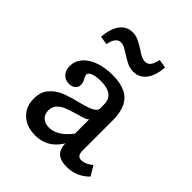

<svg xmlns="http://www.w3.org/2000/svg" viewBox="-180 -738 862 862"><g transform="rotate(45 251.0 -307.5)"><path d="M304 -66.5V-305Q304 -338.1 282.7 -354.2Q261.4 -370.4 218.2 -370.4Q189 -370.4 170.7 -363.2Q152.3 -355.9 152.3 -344.6Q152.3 -341.2 154.4 -335.8Q156.4 -330.4 158.8 -325.4Q163.6 -318.1 166 -310.8Q168.4 -303.6 168.4 -295.6Q168.4 -279.4 157 -269.6Q145.5 -259.8 126.3 -259.8Q102.2 -259.8 87.4 -276Q72.6 -292.2 72.6 -319.1Q72.6 -350.7 93.3 -375.1Q114.1 -399.4 151.6 -413.1Q189.1 -426.9 237.4 -426.9Q287.5 -426.9 319.5 -411.4Q351.5 -395.8 366.7 -363.9Q381.9 -332 381.9 -281.4V-93.7Q381.9 -73.6 388.3 -64.9Q394.7 -56.2 408.5 -56.2Q419.7 -56.2 431.4 -60.8Q443 -65.4 455.4 -74.6L462.3 -80L490 -34Q467.6 -11.1 440.8 0.1Q414.1 11.3 382.1 11.3Q341.7 11.3 322.8 -7.5Q304 -26.3 304 -66.5ZM61.9 -101.5Q61.9 -143.9 84.6 -170.1Q107.4 -196.2 138.6 -208.9Q169.7 -221.5 217.8 -233.2Q249.4 -241.6 266.1 -247.5Q282.8 -253.4 293.8 -262.2Q304.8 -271 304.8 -284.3L309.6 -218.6Q304.1 -208 290 -202.1Q275.8 -196.3 245.4 -188Q213.6 -179 193.9 -171Q174.1 -163 159.8 -148.2Q145.5 -133.5 145.5 -109.8Q145.5 -85.9 160.8 -71.6Q176.1 -57.3 202.1 -57.3Q232.4 -57.3 261.8 -78.3Q291.2 -99.3 315.3 -138.6L314.6 -78.1Q292 -32.6 259.4 -10.6Q226.8 11.3 183.2 11.3Q128.5 11.3 95.2 -19.5Q61.9 -50.3 61.9 -101.5ZM213.4 -533.9Q193.3 -546.6 182.4 -551.8Q171.5 -557 160.9 -557Q145.5 -557 135.5 -544.8Q125.4 -532.6 119.6 -505L79.1 -511.4Q84.2 -568.3 106.7 -597.2Q129.2 -626.2 165.9 -626.2Q185.8 -626.2 202.2 -618.7Q218.6 -611.1 244.1 -595.3Q261.1 -583.4 273.5 -577.4Q285.9 -571.5 298 -571.5Q314.1 -571.5 323.8 -583.7Q333.5 -595.9 339.3 -623.5L379.8 -617.1Q376.2 -561.7 353 -532Q329.7 -502.3 292.3 -502.3Q272.3 -502.3 254.1 -510.6Q235.8 -518.8 213.4 -533.9Z"/></g></svg>

Font: Playfair Micro SmCond SmLight
Style: Regular
Weight: 360
Width: 4
Designer: Claus Eggers Sørensen
Foundry: Claus Eggers Sørensen
Version: Version 2.100;Glyphs 3.2 (3219)